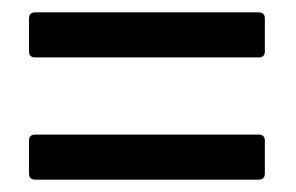

<svg xmlns="http://www.w3.org/2000/svg" viewBox="-20 -480 480 311"><path d="M37 -387Q27 -387 27 -397V-450Q27 -460 37 -460H399Q409 -460 409 -450V-397Q409 -387 399 -387ZM37 -189Q27 -189 27 -199V-252Q27 -262 37 -262H399Q409 -262 409 -252V-199Q409 -189 399 -189Z"/></svg>

Font: Barlow Condensed Medium
Style: Regular
Weight: 500
Width: 3
Designer: Jeremy Tribby
Foundry: Tribby Type
Version: Version 1.422;hotconv 1.0.109;makeotfexe 2.5.65596